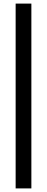

<svg xmlns="http://www.w3.org/2000/svg" viewBox="-20 -828 262 1068"><path d="M67 220V-808H154.5V220Z"/></svg>

Font: Encode Sans Cnd Md
Style: Regular
Weight: 500
Width: 3
Designer: Multiple Designers
Foundry: Impallari Type
Version: Version 3.002; ttfautohint (v1.8.3) -l 8 -r 50 -G 200 -x 14 